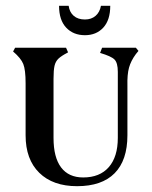

<svg xmlns="http://www.w3.org/2000/svg" viewBox="-20 -631 521 660"><path d="M245 9Q162 9 115 -37Q68 -83 68 -166V-345Q68 -391 60 -411Q52 -431 25 -454L32 -467H207L214 -451Q191 -439 181 -429.5Q171 -420 167.5 -405Q164 -390 164 -360V-157Q164 -90 190 -55.5Q216 -21 266 -21Q323 -21 354 -56.5Q385 -92 385 -157V-384Q385 -415 373.5 -426.5Q362 -438 324 -449L331 -467H447L456 -456L447 -445Q430 -422 423.5 -398.5Q417 -375 418 -336V-166Q418 -80 374 -35.5Q330 9 245 9ZM183 -611H216Q219 -589 233.5 -576.5Q248 -564 272 -564Q294 -564 308.5 -576.5Q323 -589 327 -611H359Q359 -562 335 -536Q311 -510 272 -510Q232 -510 207.5 -536Q183 -562 183 -611Z"/></svg>

Font: Katibeh
Style: Regular
Weight: 400
Designer: Arabic design by Kourosh Beigpour, Latin design by Eduardo Tunni, engineering by Lasse Fister
Version: Version 1.000